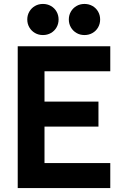

<svg xmlns="http://www.w3.org/2000/svg" viewBox="-20 -955 630 975"><path d="M540 0H70V-720H540V-593H206V-439H480V-312H206V-127H540ZM329.5 -856Q329.5 -878 340 -896Q350.5 -914 368.5 -924.5Q386.5 -935 409 -935Q431.5 -935 449.8 -924.5Q468 -914 478.2 -896Q488.5 -878 488.5 -856Q488.5 -834 478.2 -816Q468 -798 449.8 -787.5Q431.5 -777 409 -777Q386.5 -777 368.5 -787.5Q350.5 -798 340 -816Q329.5 -834 329.5 -856ZM118.5 -856Q118.5 -878 129 -896Q139.5 -914 157.5 -924.5Q175.5 -935 198 -935Q220.5 -935 238.8 -924.5Q257 -914 267.2 -896Q277.5 -878 277.5 -856Q277.5 -834 267.2 -816Q257 -798 238.8 -787.5Q220.5 -777 198 -777Q175.5 -777 157.5 -787.5Q139.5 -798 129 -816Q118.5 -834 118.5 -856Z"/></svg>

Font: Hauora ExtraBold
Style: Regular
Weight: 800
Designer: Wayne Shih
Foundry: WCYS
Version: Version 1.001